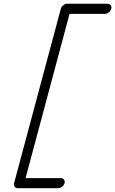

<svg xmlns="http://www.w3.org/2000/svg" viewBox="-20 -897 615 1025"><path d="M304.7 -850.1Q307.6 -861.1 317.7 -869Q327.9 -877 338.9 -877H554.2Q565.2 -877 571 -869Q576.9 -861.1 574 -850.1Q571 -839.1 560.9 -831.1Q550.8 -823 539.8 -823H351.3L116.5 54H304.7Q315.7 54 321.5 61.9Q327.4 69.8 324.5 80.8Q321.5 91.8 311.4 99.7Q301.3 107.7 290.3 107.7H75Q64 107.7 58.1 99.7Q52.2 91.8 55.2 80.8Z"/></svg>

Font: Tecnico
Style: FinoInclinado
Weight: 400
Italic angle: -15°
Version: Version 1.3